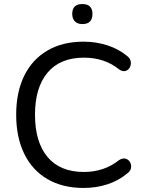

<svg xmlns="http://www.w3.org/2000/svg" viewBox="-20 -920 714 949"><path d="M393 9Q289 9 214 -35Q139 -79 99.5 -160.5Q60 -242 60 -353Q60 -464 99.5 -545Q139 -626 214 -670Q289 -714 393 -714Q455 -714 510.5 -696Q566 -678 606 -645Q623 -633 626 -617Q629 -601 622 -587.5Q615 -574 601 -569.5Q587 -565 570 -576Q498 -635 395 -635Q277 -635 215 -561Q153 -487 153 -353Q153 -218 215 -144Q277 -70 395 -70Q495 -70 569 -129Q587 -140 601.5 -135.5Q616 -131 623 -118Q630 -105 627.5 -89.5Q625 -74 609 -63Q568 -28 512.5 -9.5Q457 9 393 9ZM387 -801Q363 -801 350 -814.5Q337 -828 337 -851Q337 -900 387 -900Q437 -900 437 -851Q437 -801 387 -801Z"/></svg>

Font: Chiron GoRound TC N
Style: Regular
Weight: 350
Designer: Ryoko NISHIZUKA 西塚涼子 (kana, bopomofo & ideographs); Paul D. Hunt (Latin, Greek & Cyrillic); Sandoll Communications 산돌커뮤니
Foundry: Adobe
Version: Version 1.000;hotconv 1.1.1;makeotfexe 2.6.0